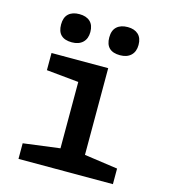

<svg xmlns="http://www.w3.org/2000/svg" viewBox="-113 -850 826 939"><g transform="rotate(15 300.0 -380.5)"><path d="M172 -618Q99 -618 99 -689Q99 -725 118.5 -743Q138 -761 173 -761Q208 -761 227.5 -743Q247 -725 247 -690Q247 -656 227 -637Q207 -618 172 -618ZM416 -618Q343 -618 343 -689Q343 -725 363 -743Q383 -761 418 -761Q452 -761 471.5 -743Q491 -725 491 -690Q491 -656 471 -637Q451 -618 416 -618ZM68 0V-79L253 -103V-439L90 -455V-542H377V-103L546 -79V0Z"/></g></svg>

Font: Noto Sans Mono SemiBold
Style: Regular
Weight: 600
Designer: Monotype Design Team
Foundry: Monotype Imaging Inc.
Version: Version 2.014; ttfautohint (v1.8.4.7-5d5b)